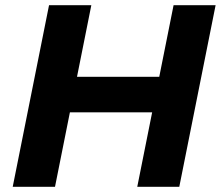

<svg xmlns="http://www.w3.org/2000/svg" viewBox="-20 -720 851 740"><path d="M649 -700H811L671 0H509ZM192 0H29L169 -700H332ZM579 -287H238L265 -424H606Z"/></svg>

Font: MOST Montserrat
Style: Bold Italic
Weight: 700
Italic angle: -11.3°
Designer: Julieta Ulanovsky
Foundry: Julieta Ulanovsky
Version: Version 8.000;March 11, 2024;FontCreator 15.0.0.2926 64-bit